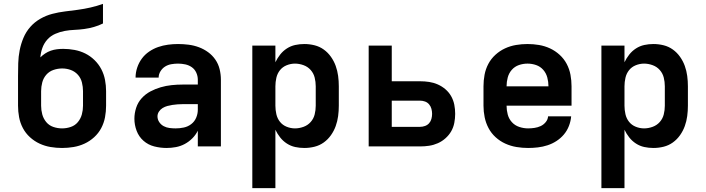

<svg xmlns="http://www.w3.org/2000/svg" viewBox="-20 -755 3640 990"><path d="M300 8Q270 8 240.5 3Q211 -2 184 -14.5Q157 -27 134.5 -47.5Q112 -68 98 -94.5Q84 -121 78.5 -150.5Q73 -180 73 -210V-363Q73 -396 74 -429.5Q75 -463 81.5 -496Q88 -529 101 -560Q114 -591 136 -616Q158 -641 187.5 -658Q217 -675 249.5 -683.5Q282 -692 315 -696Q348 -700 381.5 -704.5Q415 -709 447.5 -716.5Q480 -724 511 -735V-634Q489 -623 464.5 -616Q440 -609 414.5 -605.5Q389 -602 364 -601Q339 -600 314 -595.5Q289 -591 265 -580.5Q241 -570 224 -551Q207 -532 198.5 -508Q190 -484 188 -459Q199 -470 212.5 -479Q226 -488 241.5 -493.5Q257 -499 273.5 -501Q290 -503 306 -503Q335 -503 364.5 -497.5Q394 -492 420 -479Q446 -466 467.5 -445Q489 -424 502.5 -398Q516 -372 521.5 -343Q527 -314 527 -285V-210Q527 -180 521.5 -150.5Q516 -121 502 -94.5Q488 -68 465.5 -47.5Q443 -27 416 -14.5Q389 -2 359.5 3Q330 8 300 8ZM300 -93Q323 -93 345 -100.5Q367 -108 381.5 -125.5Q396 -143 402 -165Q408 -187 408 -210V-285Q408 -307 402.5 -329.5Q397 -352 382 -369Q367 -386 345.5 -394Q324 -402 301 -402Q278 -402 256 -394.5Q234 -387 219 -370Q204 -353 198 -330.5Q192 -308 192 -285V-210Q192 -187 198 -165Q204 -143 218.5 -125.5Q233 -108 255 -100.5Q277 -93 300 -93Z M839 8Q807 8 775.5 0Q744 -8 720 -29Q696 -50 684.5 -80.5Q673 -111 673 -143Q673 -171 682 -199Q691 -227 710.5 -248.5Q730 -270 755.5 -283.5Q781 -297 808.5 -305Q836 -313 864.5 -316Q893 -319 922 -319H1000V-344Q1000 -363 992 -380.5Q984 -398 969 -408.5Q954 -419 935.5 -423Q917 -427 898 -427Q881 -427 863.5 -424Q846 -421 831.5 -412Q817 -403 807.5 -387.5Q798 -372 798 -355H679Q679 -381 687.5 -406.5Q696 -432 711.5 -453Q727 -474 749 -489Q771 -504 795.5 -512.5Q820 -521 846 -524.5Q872 -528 898 -528Q925 -528 952.5 -524.5Q980 -521 1005.5 -511.5Q1031 -502 1053 -486Q1075 -470 1090.5 -447.5Q1106 -425 1112.5 -398Q1119 -371 1119 -344V0H1000V-81Q989 -59 971.5 -41.5Q954 -24 932.5 -12.5Q911 -1 887 3.5Q863 8 839 8ZM886 -93Q907 -93 928 -97.5Q949 -102 966 -115Q983 -128 991.5 -148Q1000 -168 1000 -189V-218H922Q909 -218 895.5 -217Q882 -216 869 -214Q856 -212 843 -208.5Q830 -205 818.5 -198Q807 -191 799.5 -179.5Q792 -168 792 -155Q792 -139 801 -125.5Q810 -112 824 -104.5Q838 -97 854 -95Q870 -93 886 -93Z M1281 215V-520H1400V-434Q1410 -455 1424.5 -473.5Q1439 -492 1459 -505Q1479 -518 1502 -523Q1525 -528 1549 -528Q1576 -528 1602 -521.5Q1628 -515 1649.5 -499.5Q1671 -484 1686.5 -462Q1702 -440 1711 -415Q1720 -390 1723.5 -363.5Q1727 -337 1727 -310V-210Q1727 -183 1723.5 -156.5Q1720 -130 1711 -105Q1702 -80 1686.5 -58Q1671 -36 1649.5 -20.5Q1628 -5 1602 1.5Q1576 8 1549 8Q1525 8 1502 3Q1479 -2 1459 -15Q1439 -28 1424.5 -46.5Q1410 -65 1400 -86V215ZM1501 -93Q1523 -93 1545 -101Q1567 -109 1582 -126Q1597 -143 1602.5 -165Q1608 -187 1608 -210V-310Q1608 -333 1602.5 -355Q1597 -377 1582 -394Q1567 -411 1545 -419Q1523 -427 1501 -427Q1479 -427 1458 -418.5Q1437 -410 1423.5 -393Q1410 -376 1405 -354Q1400 -332 1400 -310V-210Q1400 -188 1405 -166Q1410 -144 1423.5 -127Q1437 -110 1458 -101.5Q1479 -93 1501 -93Z M1881 0V-520H2000V-336H2146Q2170 -336 2193 -332.5Q2216 -329 2237.5 -319.5Q2259 -310 2277 -294.5Q2295 -279 2306.5 -258.5Q2318 -238 2322.5 -215Q2327 -192 2327 -168Q2327 -145 2322.5 -121.5Q2318 -98 2306.5 -78Q2295 -58 2277 -42Q2259 -26 2237.5 -16.5Q2216 -7 2193 -3.5Q2170 0 2146 0ZM2000 -101H2146Q2159 -101 2171.5 -105.5Q2184 -110 2192.5 -119.5Q2201 -129 2204.5 -142Q2208 -155 2208 -168Q2208 -181 2204.5 -194Q2201 -207 2192.5 -217Q2184 -227 2171.5 -231.5Q2159 -236 2146 -236H2000Z M2703 8Q2673 8 2643 3Q2613 -2 2585.5 -14.5Q2558 -27 2535.5 -47.5Q2513 -68 2499 -94.5Q2485 -121 2479 -150.5Q2473 -180 2473 -210V-310Q2473 -340 2478.5 -369.5Q2484 -399 2498 -425.5Q2512 -452 2534.5 -472.5Q2557 -493 2584 -505.5Q2611 -518 2640.5 -523Q2670 -528 2700 -528Q2730 -528 2759.5 -523Q2789 -518 2816 -505.5Q2843 -493 2865.5 -472.5Q2888 -452 2902 -425.5Q2916 -399 2921.5 -369.5Q2927 -340 2927 -310V-210H2592Q2592 -187 2598 -164.5Q2604 -142 2619.5 -125Q2635 -108 2657.5 -100.5Q2680 -93 2703 -93Q2719 -93 2736 -95.5Q2753 -98 2768 -105Q2783 -112 2794 -125.5Q2805 -139 2806 -155H2925Q2923 -130 2913.5 -105.5Q2904 -81 2887.5 -61.5Q2871 -42 2849.5 -28Q2828 -14 2803.5 -6Q2779 2 2753.5 5Q2728 8 2703 8ZM2592 -310H2808Q2808 -333 2802 -355.5Q2796 -378 2781 -395Q2766 -412 2744.5 -419.5Q2723 -427 2700 -427Q2677 -427 2655.5 -419.5Q2634 -412 2619 -395Q2604 -378 2598 -355.5Q2592 -333 2592 -310Z M3081 215V-520H3200V-434Q3210 -455 3224.5 -473.5Q3239 -492 3259 -505Q3279 -518 3302 -523Q3325 -528 3349 -528Q3376 -528 3402 -521.5Q3428 -515 3449.5 -499.5Q3471 -484 3486.5 -462Q3502 -440 3511 -415Q3520 -390 3523.5 -363.5Q3527 -337 3527 -310V-210Q3527 -183 3523.5 -156.5Q3520 -130 3511 -105Q3502 -80 3486.5 -58Q3471 -36 3449.5 -20.5Q3428 -5 3402 1.5Q3376 8 3349 8Q3325 8 3302 3Q3279 -2 3259 -15Q3239 -28 3224.5 -46.5Q3210 -65 3200 -86V215ZM3301 -93Q3323 -93 3345 -101Q3367 -109 3382 -126Q3397 -143 3402.5 -165Q3408 -187 3408 -210V-310Q3408 -333 3402.5 -355Q3397 -377 3382 -394Q3367 -411 3345 -419Q3323 -427 3301 -427Q3279 -427 3258 -418.5Q3237 -410 3223.5 -393Q3210 -376 3205 -354Q3200 -332 3200 -310V-210Q3200 -188 3205 -166Q3210 -144 3223.5 -127Q3237 -110 3258 -101.5Q3279 -93 3301 -93Z"/></svg>

Font: Iosevka Book
Style: Bold
Weight: 700
Designer: Belleve Invis
Foundry: Belleve Invis
Version: Version 28.0.7; ttfautohint (v1.8.3)